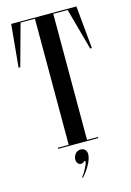

<svg xmlns="http://www.w3.org/2000/svg" viewBox="-131 -765 691 1012"><g transform="rotate(-15 214.0 -259.0)"><path d="M392 -700H36L14 -467H23.2L85.6 -694H164V-6H104V0H324V-6H264V-694H342.4L404.8 -467H414ZM217.9 34C191.6 34 177.3 58 177.3 78.3C177.3 95.7 188.3 107.7 201.3 107.7C205.6 107.7 210.3 106.3 214.6 103.3C218.3 101 220.9 98 223.9 98C225.6 98 226.9 99.7 226.9 102.3C226.9 117.7 199.9 164.7 187.8 178L190.9 181.7C225.9 144.3 250.6 98 250.6 67.7C250.6 47.3 237.6 34 217.9 34Z"/></g></svg>

Font: Picaflor 72 pt
Style: Regular
Weight: 400
Designer: Ariel Martín Pérez
Foundry: Tunera Type Foundry
Version: Version 1.000;hotconv 1.0.109;makeotfexe 2.5.65596